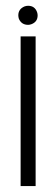

<svg xmlns="http://www.w3.org/2000/svg" viewBox="-20 -630 189 650"><path d="M42 -578.1Q42 -599.6 63.5 -608.4Q69.3 -610.4 75.2 -610.4Q97.7 -610.4 105.5 -588.9Q107.4 -583 107.4 -578.1Q107.4 -555.7 85.9 -547.9Q80.1 -545.9 75.2 -545.9Q52.7 -545.9 43.9 -566.4Q42 -572.3 42 -578.1ZM49.8 0V-506.8H100.6V0Z"/></svg>

Font: Post No Bills Colombo
Style: Regular
Weight: 400
Designer: Kosala Senevirathne, Siva Puranthara, Lasantha Premarathna, Tharique Azeez
Foundry: Mooniak
Version: Version 1.220 ; ttfautohint (v1.6)